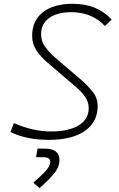

<svg xmlns="http://www.w3.org/2000/svg" viewBox="-20 -723 626 1006"><path d="M237.3 9.8Q118.2 9.8 34.7 -31.2L52.7 -78.1Q152.3 -34.2 246.6 -34.2Q339.8 -34.2 392.3 -66.2Q444.8 -98.1 444.8 -155.8Q444.8 -189.9 425.5 -216.6Q406.2 -243.2 378.9 -266.6L225.6 -397.5Q192.9 -425.8 170.7 -459.5Q148.4 -493.2 148.4 -535.6Q148.4 -614.7 204.6 -658.9Q260.7 -703.1 360.8 -703.1Q489.7 -703.1 564.9 -620.6L530.3 -586.4Q492.2 -626 447.8 -642.6Q403.3 -659.2 355 -659.2Q279.8 -659.2 237.5 -628.7Q195.3 -598.1 195.3 -543.9Q195.3 -506.8 216.6 -477.5Q237.8 -448.2 268.1 -421.9L401.9 -307.6Q438.5 -275.9 465.1 -242.9Q491.7 -210 491.7 -167Q491.7 -83.5 424.3 -36.9Q356.9 9.8 237.3 9.8ZM187 262.7 154.3 233.9Q186 207.5 214.6 178Q243.2 148.4 243.2 124.5Q243.2 100.6 205.6 100.6H168.9L176.8 55.7H213.4Q291.5 55.7 291.5 114.7Q291.5 153.8 260.5 189.9Q229.5 226.1 187 262.7Z"/></svg>

Font: Cascadia Code NF ExtraLight
Style: Italic
Weight: 200
Italic angle: -10°
Monospace: yes
Designer: Aaron Bell
Foundry: Saja Typeworks
Version: Version 2404.023; ttfautohint (v1.8.4)